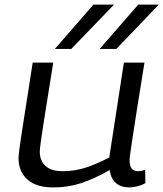

<svg xmlns="http://www.w3.org/2000/svg" viewBox="-20 -810 715 840"><path d="M214 10Q138 10 99.5 -25Q61 -60 61 -119Q61 -126 62.5 -139Q64 -152 67.5 -177.5Q71 -203 78 -247.5Q85 -292 96 -362.5Q107 -433 123 -536H213Q197 -437 186.5 -371Q176 -305 169.5 -264Q163 -223 160 -200.5Q157 -178 155.5 -166.5Q154 -155 154 -147Q154 -107 179 -84Q204 -61 254 -61Q308 -61 356 -77Q404 -93 458 -121L522 -536H612Q593 -417 580.5 -340Q568 -263 561.5 -217.5Q555 -172 551.5 -150Q548 -128 547.5 -120Q547 -112 547 -109Q547 -83 556.5 -72Q566 -61 585 -61Q589 -61 597.5 -62.5Q606 -64 615 -67L616 -9Q601 0 581 5Q561 10 546 10Q510 10 487.5 -9Q465 -28 460 -66Q395 -29 337 -9.5Q279 10 214 10ZM416 -596 585 -790H675L489 -596ZM220 -596 389 -790H479L292 -596Z"/></svg>

Font: Georama Extended
Style: Italic
Weight: 400
Width: 7
Italic angle: -9°
Designer: Jean-Baptiste Levee
Foundry: Production Type
Version: Version 1.000